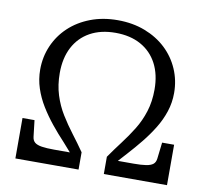

<svg xmlns="http://www.w3.org/2000/svg" viewBox="-79 -809 979 898"><g transform="rotate(10 410.0 -360.0)"><path d="M410 -720Q339 -720 280.5 -697.5Q222 -675 180 -635.5Q138 -596 115 -543Q92 -490 92 -430Q92 -384 106 -341.5Q120 -299 144 -260Q168 -221 197.5 -184.5Q227 -148 259 -114Q278 -92 296 -72H221Q185 -72 162.5 -75.5Q140 -79 129 -88Q118 -97 116 -115L107 -192H50V0H350V-82Q323 -121 294 -159Q265 -197 240 -237.5Q215 -278 200 -325.5Q185 -373 185 -430Q185 -501 212 -552.5Q239 -604 289.5 -632Q340 -660 410 -660Q480 -660 530.5 -632Q581 -604 608 -552.5Q635 -501 635 -430Q635 -373 620 -325.5Q605 -278 580 -237.5Q555 -197 526 -159Q497 -121 470 -82V0H770V-192H713L704 -115Q702 -97 691 -88Q680 -79 657.5 -75.5Q635 -72 599 -72H524Q542 -92 562 -114Q593 -148 622.5 -184.5Q652 -221 676 -260Q700 -299 714 -341.5Q728 -384 728 -430Q728 -490 705 -543Q682 -596 640 -635.5Q598 -675 539.5 -697.5Q481 -720 410 -720Z"/></g></svg>

Font: Roboto Serif 20pt
Style: Regular
Weight: 400
Designer: Greg Gazdowicz
Foundry: Commercial Type
Version: Version 1.008